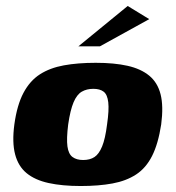

<svg xmlns="http://www.w3.org/2000/svg" viewBox="-20 -615 587 642"><path d="M250 7Q188 7 142.5 -3Q97 -13 69 -36Q41 -59 30.5 -99Q20 -139 28 -199Q37 -264 58.5 -304.5Q80 -345 113.5 -366.5Q147 -388 193.5 -396.5Q240 -405 300 -405Q362 -405 406.5 -395Q451 -385 479 -362Q507 -339 517 -299.5Q527 -260 519 -199Q509 -134 488.5 -93.5Q468 -53 435 -31.5Q402 -10 356 -1.5Q310 7 250 7ZM258 -80Q281 -80 296 -90Q311 -100 321.5 -125.5Q332 -151 338 -199Q345 -247 342 -273Q339 -299 326.5 -308.5Q314 -318 292 -318Q270 -318 253.5 -308.5Q237 -299 226 -273Q215 -247 208 -199Q202 -151 205.5 -125.5Q209 -100 222.5 -90Q236 -80 258 -80ZM242 -460 407 -595 479 -551 314 -460Z"/></svg>

Font: Genos ExtraBold
Style: Italic
Weight: 800
Italic angle: -8°
Version: Version 1.010